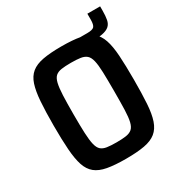

<svg xmlns="http://www.w3.org/2000/svg" viewBox="-183 -906 977 1042"><g transform="rotate(-30 305.5 -385.5)"><path d="M393 -636V-688H463Q496 -688 506 -699Q516 -710 516 -742V-779H596V-753Q596 -719 591.5 -696Q587 -673 572 -660Q557 -647 528 -641.5Q499 -636 450 -636ZM305 8Q235 8 189 -0.5Q143 -9 116 -31Q89 -53 76 -92.5Q63 -132 58.5 -194Q54 -256 54 -344Q54 -432 58.5 -494Q63 -556 76 -595.5Q89 -635 116 -657Q143 -679 189 -687.5Q235 -696 305 -696Q375 -696 421 -687.5Q467 -679 494 -657Q521 -635 534.5 -595.5Q548 -556 552 -494Q556 -432 556 -344Q556 -256 552 -194Q548 -132 534.5 -92.5Q521 -53 494 -31Q467 -9 421 -0.5Q375 8 305 8ZM305 -95Q341 -95 364.5 -98.5Q388 -102 402 -114Q416 -126 422.5 -153Q429 -180 430.5 -226Q432 -272 432 -344Q432 -416 430.5 -462Q429 -508 422.5 -535Q416 -562 402 -574Q388 -586 364.5 -589.5Q341 -593 305 -593Q269 -593 245.5 -589.5Q222 -586 208.5 -574Q195 -562 188.5 -535Q182 -508 180 -462Q178 -416 178 -344Q178 -272 180 -226Q182 -180 188.5 -153Q195 -126 208.5 -114Q222 -102 245.5 -98.5Q269 -95 305 -95Z"/></g></svg>

Font: Saira SemiCondensed SemiBold
Style: Regular
Weight: 600
Width: 4
Designer: Hector Gatti with collaboration of the Omnibus-Type team
Foundry: Omnibus-Type
Version: Version 1.101